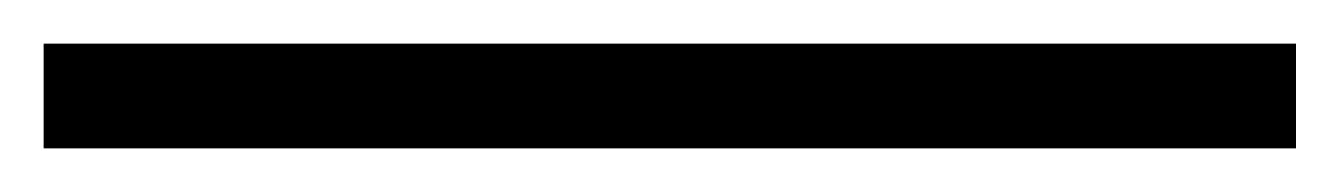

<svg xmlns="http://www.w3.org/2000/svg" viewBox="-25 2 614 88"><path d="M-5 70V22H569V70Z"/></svg>

Font: Noto Serif JP ExtraLight
Style: Regular
Weight: 400
Version: Version 2.003-H1;hotconv 1.1.1;makeotfexe 2.6.0